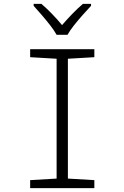

<svg xmlns="http://www.w3.org/2000/svg" viewBox="-20 -967 640 987"><path d="M135 0V-41L271 -49V-665L135 -673V-714H465V-673L329 -665V-49L465 -41V0ZM271 -788Q259 -810 238 -837Q217 -864 194 -890.5Q171 -917 153 -937V-947H193Q220 -924 248 -895Q276 -866 299 -838Q323 -866 351 -895Q379 -924 406 -947H448V-937Q429 -917 405.5 -890.5Q382 -864 360.5 -837Q339 -810 327 -788Z"/></svg>

Font: Noto Sans Mono Light
Style: Regular
Weight: 300
Designer: Monotype Design Team
Foundry: Monotype Imaging Inc.
Version: Version 2.014; ttfautohint (v1.8.4.7-5d5b)